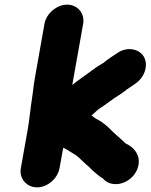

<svg xmlns="http://www.w3.org/2000/svg" viewBox="-20 -795 653 829"><path d="M172 -692 130 -455C127 -436 124 -417 122 -397L114 -341C109 -306 106 -271 100 -238L70 -69C62 -24 95 14 140 14C185 14 229 -24 237 -69L253 -157C258 -155 262 -153 266 -150C267 -150 270 -149 272 -147C281 -141 291 -135 301 -129C304 -128 307 -126 309 -124C326 -111 337 -98 353 -84C364 -76 372 -66 382 -57C396 -46 408 -33 425 -24C438 -8 457 0 480 0C526 0 570 -37 578 -83C586 -129 556 -160 524 -175H523C518 -180 513 -185 507 -190C492 -203 478 -216 464 -229C446 -248 425 -267 399 -280C389 -285 384 -291 375 -296C383 -304 397 -316 405 -323C414 -329 422 -335 430 -340L455 -358C478 -376 506 -390 528 -409C541 -418 554 -426 566 -435C604 -461 623 -514 600 -552C579 -585 527 -595 485 -565C465 -552 445 -539 426 -523C406 -512 387 -499 369 -485C344 -466 317 -449 292 -428L339 -692C347 -737 315 -775 270 -775C225 -775 180 -737 172 -692Z"/></svg>

Font: Blanket
Style: BlkObl
Weight: 900
Foundry: Cannot Into Space Fonts
Version: Version 0.9